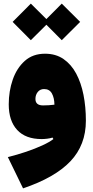

<svg xmlns="http://www.w3.org/2000/svg" viewBox="-20 -768 512 1061"><path d="M49.8 -647 150.4 -748 236.3 -662.6 321.3 -748 422.9 -647 321.3 -545.9 236.3 -631.3 150.4 -545.9ZM274.9 0.5 270.5 -7.8Q256.8 -3.4 240.5 -1.5Q224.1 0.5 210 0.5Q121.6 0.5 75 -49.8Q28.3 -100.1 28.3 -191.4Q28.3 -264.2 50.5 -328.1Q72.8 -392.1 117.2 -431.6Q161.6 -471.2 229 -471.2Q288.1 -471.2 330.8 -441.9Q373.5 -412.6 400.9 -361.6Q428.2 -310.5 441.4 -243.7Q454.6 -176.8 454.6 -101.1Q454.6 33.2 369.1 123.3Q283.7 213.4 107.4 272.9L23.4 100.1Q74.7 87.4 124.5 70.6Q174.3 53.7 214.1 35.4Q253.9 17.1 274.9 0.5ZM280.8 -189.5Q280.3 -227.1 266.8 -251.5Q253.4 -275.9 223.6 -275.9Q201.7 -275.9 188.7 -259.8Q175.8 -243.7 175.8 -221.2Q175.8 -185.5 217.8 -185.5Q233.4 -185.5 249.3 -186.5Q265.1 -187.5 280.8 -189.5Z"/></svg>

Font: Estedad-FD Black
Style: Regular
Weight: 900
Designer: Amin Abedi
Version: Version 7.3